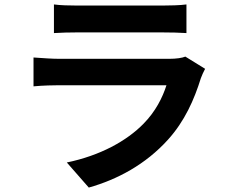

<svg xmlns="http://www.w3.org/2000/svg" viewBox="-20 -787 1040 865"><path d="M223 -767V-638C252 -640 295 -641 327 -641H710C746 -641 793 -640 820 -638V-767C792 -763 743 -762 712 -762H327C293 -762 251 -763 223 -767ZM904 -477 815 -532C801 -526 774 -522 742 -522H247C216 -522 173 -525 131 -528V-398C173 -402 223 -403 247 -403H730C712 -347 681 -285 627 -230C551 -152 431 -86 281 -55L380 58C508 22 636 -46 737 -158C812 -241 855 -338 885 -435C889 -446 897 -464 904 -477Z"/></svg>

Font: Source Han Sans JP
Style: Bold
Weight: 700
Designer: Ryoko NISHIZUKA 西塚涼子 (kana, bopomofo & ideographs); Paul D. Hunt (Latin, Greek & Cyrillic); Sandoll Communications 산돌커뮤니
Foundry: Adobe
Version: Version 2.002;hotconv 1.0.116;makeotfexe 2.5.65601